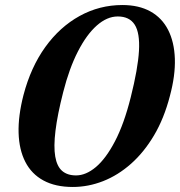

<svg xmlns="http://www.w3.org/2000/svg" viewBox="-20 -732 716 764"><path d="M467 -712Q532.5 -712 578.5 -686.5Q624.5 -661 649 -613Q673.5 -565 675.8 -498.2Q678 -431.5 656 -350Q633 -261 593 -193.5Q553 -126 501.2 -80.2Q449.5 -34.5 390.2 -11.2Q331 12 269.5 12Q200.5 12 153 -13.8Q105.5 -39.5 80.8 -87.8Q56 -136 54 -203.2Q52 -270.5 73.5 -354Q102.5 -464.5 160.2 -544.8Q218 -625 297 -668.5Q376 -712 467 -712ZM500 -344Q529 -459 533 -530Q537 -601 516 -633.8Q495 -666.5 448.5 -666.5Q406 -666.5 365.2 -630.5Q324.5 -594.5 290 -527.2Q255.5 -460 231.5 -365.5Q208.5 -275.5 200.8 -212Q193 -148.5 199.8 -109.2Q206.5 -70 227.2 -52Q248 -34 282.5 -34Q322 -34 361.8 -67.5Q401.5 -101 437.5 -169.8Q473.5 -238.5 500 -344Z"/></svg>

Font: Fraunces SemiBold
Style: Italic
Weight: 600
Italic angle: -16°
Version: Version 1.000;[b76b70a41]